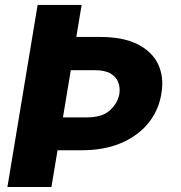

<svg xmlns="http://www.w3.org/2000/svg" viewBox="-20 -747 724 767"><path d="M130.3 -727.3H306.1L284.8 -599.4H380Q471.2 -599.4 529.5 -570.3Q587.7 -541.2 611.9 -489.9Q636 -438.6 624.6 -372.5Q614 -306.5 572.8 -255.5Q531.6 -204.5 464 -175.6Q396.3 -146.7 305 -146.7H209.9L185.4 0H9.6ZM231.5 -278.1H327.1Q389.2 -278.1 419.7 -306.8Q450.3 -335.6 456.7 -371.1Q460.6 -395.2 452.8 -417.1Q445 -438.9 422.4 -452.8Q399.9 -466.6 358.3 -466.6H262.8Z"/></svg>

Font: Inter UI Extra Bold
Style: Italic
Weight: 800
Italic angle: 9.39999°
Designer: Rasmus Andersson
Foundry: rsms
Version: 3.2;8d6f07862